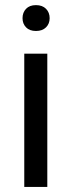

<svg xmlns="http://www.w3.org/2000/svg" viewBox="-20 -741 283 761"><path d="M176.8 -668.9Q176.8 -647 162.4 -632.6Q147.9 -618.2 122.6 -618.2Q97.2 -618.2 83.3 -632.6Q69.3 -647 69.3 -668.9Q69.3 -691.4 83.3 -706.1Q97.2 -720.7 122.6 -720.7Q147.9 -720.7 162.4 -706.1Q176.8 -691.4 176.8 -668.9ZM76.2 0V-528.3H167.5V0Z"/></svg>

Font: Heebo
Style: Regular
Weight: 400
Designer: Oded Ezer
Foundry: Meir Sadan
Version: Version 2.001; ttfautohint (v1.5.14-ce02) -l 8 -r 50 -G 200 